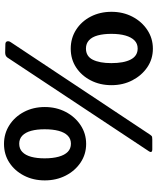

<svg xmlns="http://www.w3.org/2000/svg" viewBox="70 -864 803 984"><g transform="rotate(90 472.0 -371.5)"><path d="M717 10Q664 10 621 -17.5Q578 -45 553 -92.5Q528 -140 528 -199Q528 -258 553 -306Q578 -354 621 -382.5Q664 -411 717 -411Q770 -411 812.5 -382.5Q855 -354 879.5 -306Q904 -258 904 -199Q904 -140 879.5 -92.5Q855 -45 813 -17.5Q771 10 717 10ZM229 -332Q175 -332 132 -359.5Q89 -387 64.5 -434.5Q40 -482 40 -541Q40 -600 65 -648Q90 -696 133 -724.5Q176 -753 229 -753Q282 -753 324 -724.5Q366 -696 391 -648Q416 -600 416 -541Q416 -482 391.5 -434.5Q367 -387 325 -359.5Q283 -332 229 -332ZM228 -410Q268 -410 285.5 -445Q303 -480 303 -540Q303 -604 284.5 -639.5Q266 -675 228 -675Q203 -675 186.5 -658.5Q170 -642 161.5 -612Q153 -582 153 -540Q153 -500 161 -470.5Q169 -441 186 -425.5Q203 -410 228 -410ZM716 -68Q742 -68 758.5 -84Q775 -100 783 -129Q791 -158 791 -198Q791 -240 782.5 -270.5Q774 -301 757.5 -317Q741 -333 716 -333Q691 -333 674.5 -316.5Q658 -300 650 -270Q642 -240 642 -198Q642 -158 650 -129Q658 -100 674.5 -84Q691 -68 716 -68ZM274 -7Q266 4 249 4L207 3Q194 3 191.5 -6Q189 -15 196 -25L670 -739Q676 -748 681.5 -749Q687 -750 694 -750H746Q753 -750 757 -746.5Q761 -743 755 -733Z"/></g></svg>

Font: Libre Franklin
Style: Bold
Weight: 700
Designer: Pablo Impallari, Rodrigo Fuenzalida, Nhung Nguyen
Foundry: Impallari Type
Version: Version 3.000